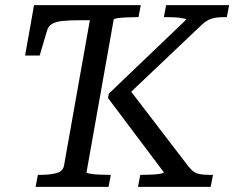

<svg xmlns="http://www.w3.org/2000/svg" viewBox="-20 -730 915 750"><path d="M519 0 528 -47H537Q556 -47 575 -48Q594 -49 607 -51.5Q620 -54 620 -57L402 -347L405 -364L707 -653Q707 -656 700 -657.5Q693 -659 681.5 -660.5Q670 -662 656.5 -662.5Q643 -663 629 -663H620L629 -710H875L866 -663H853Q835 -663 820.5 -660.5Q806 -658 794 -652Q782 -646 769 -634L476 -356L470 -401L716 -80Q727 -66 737.5 -59Q748 -52 762.5 -49.5Q777 -47 799 -47H812L803 0ZM331 -651H293Q250 -651 223.5 -648Q197 -645 183 -636.5Q169 -628 164 -611L135 -513H78L113 -710H530L521 -663H512Q493 -663 473 -662Q453 -661 439 -659Q425 -657 424 -653L318 -57Q318 -54 331.5 -51.5Q345 -49 365 -48Q385 -47 404 -47H413L404 0H119L128 -47H139Q176 -47 201 -54Q226 -61 230 -83Z"/></svg>

Font: Roboto Serif 20pt
Style: Italic
Weight: 400
Italic angle: -10°
Designer: Greg Gazdowicz
Foundry: Commercial Type
Version: Version 1.008